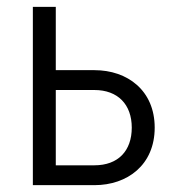

<svg xmlns="http://www.w3.org/2000/svg" viewBox="-20 -541 501 561"><path d="M76 0H256C352 0 432 -59 432 -168C432 -277 352 -336 256 -336H143V-521H76ZM143 -58V-278H256C324 -278 365 -236 365 -168C365 -100 325 -58 256 -58Z"/></svg>

Font: Raleway Reg
Style: Regular
Weight: 400
Designer: Matt McInerney, Pablo Impallari, Rodrigo Fuenzalida
Foundry: Matt McInerney, Pablo Impallari, Rodrigo Fuenzalida
Version: Version 3.00 July 28, 2015